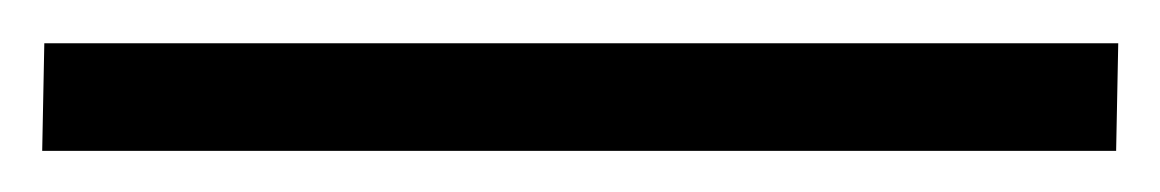

<svg xmlns="http://www.w3.org/2000/svg" viewBox="-25 24 550 91"><path d="M505 44.5 504 95.5H-5L-4 44.5Z"/></svg>

Font: Merriweather 96pt ExtraBold
Style: Regular
Weight: 800
Version: Version 2.100